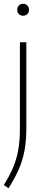

<svg xmlns="http://www.w3.org/2000/svg" viewBox="-33 -763 231 1013"><path d="M12 230 -13 213Q17 165.5 35.8 121.5Q54.5 77.5 63.2 28.5Q72 -20.5 72 -83V-540H106V-88Q106 -19.5 96 33Q86 85.5 65.2 132.2Q44.5 179 12 230ZM89 -680Q75.5 -680 66.8 -688.5Q58 -697 58 -711Q58 -725.5 66.8 -734.2Q75.5 -743 89 -743Q102.5 -743 111.2 -734.2Q120 -725.5 120 -711Q120 -697 111.2 -688.5Q102.5 -680 89 -680Z"/></svg>

Font: Encode Sans Cnd Th
Style: Regular
Weight: 100
Width: 3
Designer: Multiple Designers
Foundry: Impallari Type
Version: Version 3.002; ttfautohint (v1.8.3) -l 8 -r 50 -G 200 -x 14 